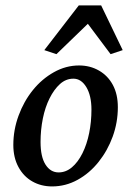

<svg xmlns="http://www.w3.org/2000/svg" viewBox="-20 -668 477 696"><path d="M168.9 7.8Q128.9 7.8 97.2 -10.3Q65.4 -28.3 46.9 -62.5Q28.3 -96.7 28.3 -142.6Q28.3 -197.3 47.4 -249Q66.4 -300.8 99.1 -341.3Q131.8 -381.8 175.3 -406.2Q218.8 -430.7 266.6 -430.7Q306.6 -430.7 338.9 -412.1Q371.1 -393.6 389.2 -359.9Q407.2 -326.2 407.2 -279.3Q407.2 -224.6 388.7 -173.3Q370.1 -122.1 337.4 -81.1Q304.7 -40 261.2 -16.1Q217.8 7.8 168.9 7.8ZM192.4 -43Q218.8 -43 240.7 -61.5Q262.7 -80.1 278.8 -112.3Q294.9 -144.5 303.2 -185.5Q311.5 -226.6 311.5 -270.5Q311.5 -321.3 293 -352.1Q274.4 -382.8 246.1 -382.8Q218.8 -382.8 197.3 -363.3Q175.8 -343.8 159.7 -311.5Q143.6 -279.3 135.3 -238.3Q127 -197.3 127 -153.3Q127 -99.6 145 -71.3Q163.1 -43 192.4 -43ZM424.8 -486.3 380.9 -471.7 273.4 -615.2H333L184.6 -471.7L140.6 -486.3L265.6 -648.4H346.7Z"/></svg>

Font: Crimson Pro ExtraLight Medium
Style: Italic
Weight: 500
Italic angle: -12°
Version: Version 1.002